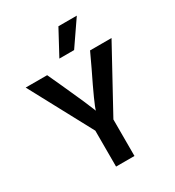

<svg xmlns="http://www.w3.org/2000/svg" viewBox="-209 -1016 1041 1139"><g transform="rotate(-30 312.0 -446.0)"><path d="M494 -892 378 -723H277L368 -892ZM606 -674 374 -250V0H248V-246L18 -674H165L210 -576Q249 -491 274 -433.5Q299 -376 304 -362L310 -347Q319 -384 413 -576L459 -674Z"/></g></svg>

Font: Hind Semibold
Style: Regular
Weight: 600
Designer: Manushi Parikh, Satya Rajpurohit
Foundry: Indian Type Foundry
Version: Version 1.201;PS 1.0;hotconv 1.0.78;makeotf.lib2.5.61930; tt